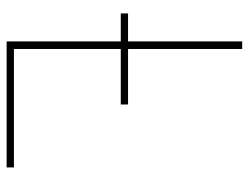

<svg xmlns="http://www.w3.org/2000/svg" viewBox="-108 -660 768 593"><g transform="rotate(90 276.5 -364.0)"><path d="M108.4 0V-727.5H131.8V-22.5H497.6V0ZM22 -352.5V-375H303.2V-352.5Z"/></g></svg>

Font: Inter 18pt Thin
Style: Regular
Weight: 250
Designer: Rasmus Andersson
Foundry: rsms
Version: Version 4.001;git-66647c0bb